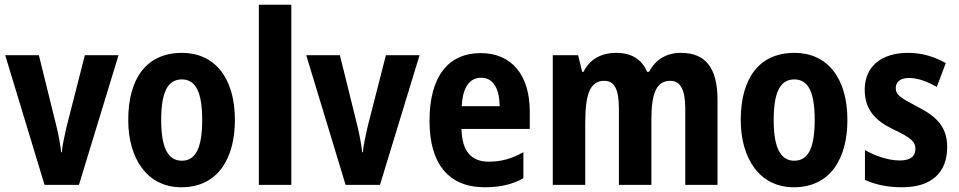

<svg xmlns="http://www.w3.org/2000/svg" viewBox="-20 -780 4047 810"><path d="M168 0H313L480 -547H338L260 -242C252 -205 243 -167 241 -138H238C234 -175 226 -214 218 -248L144 -547H2Z M971 -274C971 -456 882 -557 748 -557C595 -557 521 -445 521 -274C521 -112 600 10 745 10C901 10 971 -114 971 -274ZM660 -274C660 -388 686 -445 747 -445C808 -445 833 -387 833 -274C833 -161 808 -102 747 -102C686 -102 660 -162 660 -274Z M1209 0V-760H1072V0Z M1438 0H1583L1750 -547H1608L1530 -242C1522 -205 1513 -167 1511 -138H1508C1504 -175 1496 -214 1488 -248L1414 -547H1272Z M2008 -556C1870 -556 1792 -456 1792 -270C1792 -92 1870 10 2025 10C2091 10 2141 -2 2188 -28V-138C2138 -110 2095 -98 2042 -98C1966 -98 1929 -144 1927 -236H2215V-309C2215 -463 2139 -556 2008 -556ZM2010 -452C2061 -452 2087 -406 2088 -332H1928C1932 -415 1963 -452 2010 -452Z M2853 -557C2791 -557 2746 -529 2718 -477H2710C2690 -525 2649 -557 2580 -557C2515 -557 2466 -528 2442 -477H2436L2419 -547H2312V0H2449V-259C2449 -377 2466 -439 2530 -439C2572 -439 2591 -403 2591 -322V0H2728V-275C2728 -384 2748 -439 2808 -439C2850 -439 2871 -403 2871 -321V0H3007V-359C3007 -494 2956 -557 2853 -557Z M3555 -274C3555 -456 3466 -557 3332 -557C3179 -557 3105 -445 3105 -274C3105 -112 3184 10 3329 10C3485 10 3555 -114 3555 -274ZM3244 -274C3244 -388 3270 -445 3331 -445C3392 -445 3417 -387 3417 -274C3417 -161 3392 -102 3331 -102C3270 -102 3244 -162 3244 -274Z M3976 -160C3976 -247 3928 -290 3852 -329C3776 -369 3759 -380 3759 -409C3759 -435 3779 -451 3815 -451C3853 -451 3895 -435 3932 -413L3970 -514C3919 -542 3869 -557 3811 -557C3699 -557 3628 -500 3628 -402C3628 -319 3671 -272 3747 -235C3826 -198 3842 -181 3842 -152C3842 -120 3820 -103 3776 -103C3728 -103 3672 -122 3629 -147V-21C3676 0 3726 10 3786 10C3909 10 3976 -51 3976 -160Z"/></svg>

Font: Noto Sans Lao UI Cond
Style: Bold
Weight: 700
Width: 3
Designer: Monotype Design Team
Foundry: Monotype Imaging Inc.
Version: Version 2.000